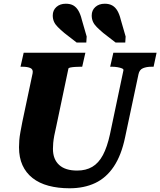

<svg xmlns="http://www.w3.org/2000/svg" viewBox="-20 -993 860 1030"><path d="M282 -316Q275 -287 271 -265Q267 -243 265.5 -226.5Q264 -210 264 -195Q264 -166 272.5 -144.5Q281 -123 297.5 -108Q314 -93 338 -85.5Q362 -78 394 -78Q441 -78 475 -98Q509 -118 532 -161Q555 -204 570 -273L642 -615Q644 -622 634.5 -626Q625 -630 610.5 -632.5Q596 -635 582 -635H571L588 -710H820L804 -635H793Q766 -635 747 -627Q728 -619 723 -595L651 -256Q631 -160 590.5 -99.5Q550 -39 490.5 -11Q431 17 353 17Q291 17 240.5 3.5Q190 -10 154.5 -38Q119 -66 100.5 -107Q82 -148 82 -203Q82 -221 83.5 -240.5Q85 -260 89.5 -284.5Q94 -309 100 -340L155 -600Q159 -621 143 -628Q127 -635 101 -635H90L107 -710H438L421 -635H411Q398 -635 383 -634Q368 -633 358 -631Q348 -629 347 -625ZM419 -887 445 -797 443 -765H391L325 -816Q304 -834 290 -848Q276 -862 269.5 -877Q263 -892 263 -910Q263 -938 282.5 -955.5Q302 -973 333 -973Q358 -973 374 -963.5Q390 -954 401 -935Q412 -916 419 -887ZM628 -887 654 -797 652 -765H600L534 -816Q513 -834 499 -848Q485 -862 478.5 -877Q472 -892 472 -910Q472 -938 491.5 -955.5Q511 -973 542 -973Q566 -973 582.5 -963.5Q599 -954 610 -935Q621 -916 628 -887Z"/></svg>

Font: Roboto Serif
Style: Bold Italic
Weight: 700
Italic angle: -10°
Designer: Greg Gazdowicz
Foundry: Commercial Type
Version: Version 1.008